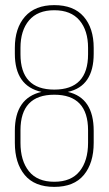

<svg xmlns="http://www.w3.org/2000/svg" viewBox="-20 -725 425 750"><path d="M192 -705Q268 -705 307 -660Q346 -615 346 -538V-515Q346 -388 245 -366Q346 -343 346 -214V-167Q346 -88 307.5 -41.5Q269 5 192 5Q115 5 76.5 -41.5Q38 -88 38 -167V-214Q38 -342 142 -366Q38 -389 38 -515V-538Q38 -615 77.5 -660Q117 -705 192 -705ZM60 -538V-513Q60 -375 192 -375Q324 -375 324 -513V-538Q324 -606 290.5 -645.5Q257 -685 192 -685Q127 -685 93.5 -645.5Q60 -606 60 -538ZM60 -216V-167Q60 -97 93 -56Q126 -15 192 -15Q258 -15 291 -56Q324 -97 324 -167V-216Q324 -355 192 -355Q60 -355 60 -216Z"/></svg>

Font: Bebas Neue Light
Style: Regular
Weight: 300
Designer: Ryoichi Tsunekawa
Foundry: Ryoichi Tsunekawa
Version: Version 001.003; ttfautohint (v1.5.65-e2d9)